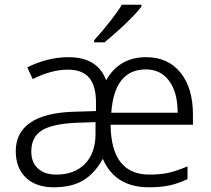

<svg xmlns="http://www.w3.org/2000/svg" viewBox="-20 -786 896 816"><path d="M380 -615Q416 -654 450 -698Q484 -742 498 -766H581V-758Q563 -733 518.5 -690Q474 -647 424 -606H380ZM47 -144Q47 -222 108.5 -264.5Q170 -307 291 -311L388 -314V-350Q388 -421 359 -455.5Q330 -490 268 -490Q199 -490 119 -450L96 -500Q184 -543 271 -543Q395 -543 431 -445Q487 -543 601 -543Q694 -543 747 -477.5Q800 -412 800 -299V-256H450Q452 -44 615 -44Q660 -44 693.5 -51Q727 -58 777 -79V-25Q735 -5 698 2.5Q661 10 613 10Q469 10 417 -111Q382 -48 333 -19Q284 10 209 10Q133 10 90 -31Q47 -72 47 -144ZM735 -307Q735 -393 699 -442Q663 -491 600 -491Q466 -491 453 -307ZM386 -217V-267L300 -264Q200 -259 156.5 -231Q113 -203 113 -142Q113 -96 141 -70Q169 -44 219 -44Q297 -44 341.5 -90Q386 -136 386 -217Z"/></svg>

Font: OpenSansMMV
Style: Light
Weight: 300
Foundry: Ascender Corporation
Version: Version 4.001